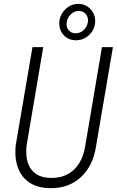

<svg xmlns="http://www.w3.org/2000/svg" viewBox="-20 -952 598 982"><path d="M557.6 -710.9 472.2 -210Q457.5 -104.5 393.6 -45.9Q332.5 10.3 242.2 10.3Q237.8 10.3 232.9 10.3Q172.4 9.3 130.6 -18.3Q88.9 -45.9 71.3 -95.7Q58.6 -130.9 58.6 -173.3Q58.6 -190.9 60.5 -209.5L146 -710.9H201.2L116.2 -209Q114.3 -191.9 114.3 -176.3Q114.3 -121.1 138.7 -87.4Q169.9 -43.9 236.8 -42Q241.2 -42 245.6 -42Q312.5 -42 357.4 -83.5Q404.3 -127.9 416.5 -209L501.5 -710.9ZM320.8 -835Q320.3 -832 320.3 -829.1Q320.3 -809.1 332 -796.4Q345.7 -781.7 367.2 -781.7Q390.1 -781.7 408.4 -798.8Q426.8 -815.9 429.7 -840.8Q430.2 -843.8 430.2 -846.7Q430.2 -866.7 418.5 -880.4Q405.3 -896 382.8 -896Q359.4 -896 341.1 -877.7Q322.8 -859.4 320.8 -835ZM283.2 -834Q284.2 -873.5 312.5 -902.8Q340.8 -932.1 381.3 -932.1Q417 -932.1 442.4 -905.8Q466.8 -880.4 466.8 -844.7Q466.8 -843.3 466.8 -841.8Q465.8 -802.7 437.3 -774.4Q408.7 -746.1 368.7 -746.1Q332 -745.6 307.1 -771Q283.2 -795.4 283.2 -831.1Q283.2 -832.5 283.2 -834Z"/></svg>

Font: MAUL Condensed Light Italic
Style: Light Italic
Weight: 300
Italic angle: -12°
Designer: MAUL
Version: Version 1.0; 2020; ttfautohint (v1.8.3)